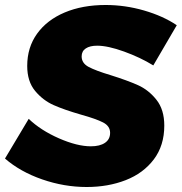

<svg xmlns="http://www.w3.org/2000/svg" viewBox="-42 -736 728 769"><path d="M666 -635 572 -474Q520 -506 455 -529.5Q390 -553 347 -553Q318 -553 301.5 -542Q285 -531 285 -510Q285 -483 313 -468Q341 -453 401 -435Q468 -414 510.5 -395Q553 -376 584.5 -336.5Q616 -297 616 -233Q616 -153 574 -97.5Q532 -42 461.5 -14.5Q391 13 305 13Q215 13 127 -17.5Q39 -48 -22 -101L73 -260Q121 -214 194 -182Q267 -150 322 -150Q358 -150 378.5 -164Q399 -178 399 -204Q399 -231 371 -245.5Q343 -260 282 -277Q216 -296 173 -315Q130 -334 98.5 -372Q67 -410 67 -472Q67 -546 106.5 -601Q146 -656 217 -686Q288 -716 381 -716Q459 -716 535 -694Q611 -672 666 -635Z"/></svg>

Font: TypoPRO Montserrat
Style: Italic
Weight: 800
Italic angle: -11.3°
Designer: Julieta Ulanovsky
Foundry: Julieta Ulanovsky
Version: Version 6.001